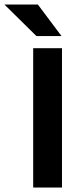

<svg xmlns="http://www.w3.org/2000/svg" viewBox="-78 -841 369 861"><path d="M70.8 0V-625H200V0ZM85.4 -679.2 -58.3 -820.8H91.7L197.9 -679.2Z"/></svg>

Font: co2trust
Style: Bold
Weight: 700
Designer: Kristian Moeller
Foundry: Dicotype
Version: Version 1.000